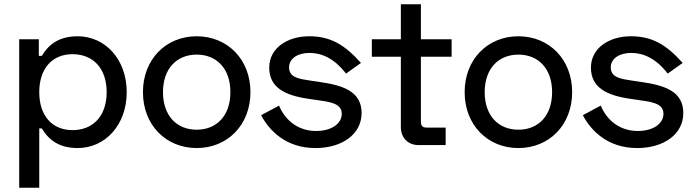

<svg xmlns="http://www.w3.org/2000/svg" viewBox="-20 -680 3257 900"><path d="M70 200H164V-78H176C203 -33 248 14 344 14C473 14 574 -94 574 -248C574 -402 473 -510 344 -510C248 -510 203 -463 176 -418H162V-496H70ZM320 -70C224 -70 164 -138 164 -248C164 -358 224 -426 320 -426C414 -426 480 -362 480 -248C480 -134 414 -70 320 -70Z M650 -248C650 -94 758 14 902 14C1046 14 1154 -94 1154 -248C1154 -402 1046 -510 902 -510C758 -510 650 -402 650 -248ZM744 -248C744 -358 808 -424 902 -424C996 -424 1060 -358 1060 -248C1060 -138 996 -72 902 -72C808 -72 744 -138 744 -248Z M1242 -363C1242 -270 1315 -233 1425 -217L1466 -211C1519 -203 1582 -198 1582 -147C1582 -99 1532 -66 1462 -66C1382 -66 1319 -111 1288 -185L1204 -140C1242 -68 1320 14 1459 14C1585 14 1675 -52 1675 -150C1675 -252 1588 -280 1477 -296L1436 -302C1383 -310 1335 -316 1335 -364C1335 -406 1376 -432 1431 -432C1489 -432 1548 -405 1602 -335L1672 -385C1595 -471 1529 -510 1429 -510C1329 -510 1242 -456 1242 -363Z M1723 -496V-414H1859V-84C1859 -34 1893 0 1941 0H2069V-82H1979C1961 -82 1953 -90 1953 -110V-414H2097V-496H1953V-660H1859V-496Z M2158 -248C2158 -94 2266 14 2410 14C2554 14 2662 -94 2662 -248C2662 -402 2554 -510 2410 -510C2266 -510 2158 -402 2158 -248ZM2252 -248C2252 -358 2316 -424 2410 -424C2504 -424 2568 -358 2568 -248C2568 -138 2504 -72 2410 -72C2316 -72 2252 -138 2252 -248Z M2750 -363C2750 -270 2823 -233 2933 -217L2974 -211C3027 -203 3090 -198 3090 -147C3090 -99 3040 -66 2970 -66C2890 -66 2827 -111 2796 -185L2712 -140C2750 -68 2828 14 2967 14C3093 14 3183 -52 3183 -150C3183 -252 3096 -280 2985 -296L2944 -302C2891 -310 2843 -316 2843 -364C2843 -406 2884 -432 2939 -432C2997 -432 3056 -405 3110 -335L3180 -385C3103 -471 3037 -510 2937 -510C2837 -510 2750 -456 2750 -363Z"/></svg>

Font: Space Text Medium
Style: Regular
Weight: 500
Designer: Florian Karsten (Space Text), Colophon Foundry (Space Mono)
Foundry: Florian Karsten
Version: Version 1.003;PS 001.003;hotconv 1.0.88;makeotf.lib2.5.64775